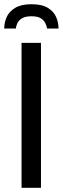

<svg xmlns="http://www.w3.org/2000/svg" viewBox="-25 -889 297 909"><path d="M77 0V-686H169V0ZM-5 -754Q-5 -782 6.5 -808Q18 -834 46.5 -851.5Q75 -869 124 -869Q174 -869 202 -851.5Q230 -834 241 -808Q252 -782 252 -754H198Q196 -766 189.5 -779.5Q183 -793 168 -802.5Q153 -812 124 -812Q95 -812 79.5 -802.5Q64 -793 57.5 -779.5Q51 -766 50 -754Z"/></svg>

Font: Archivo SemiCondensed
Style: Regular
Weight: 400
Width: 4
Designer: Hector Gatti
Foundry: Omnibus-Type
Version: Version 2.001